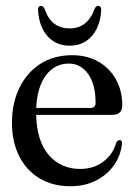

<svg xmlns="http://www.w3.org/2000/svg" viewBox="-20 -636 465 666"><path d="M404 -271Q404 -237.5 369.5 -237.5H105.5Q107.5 -146 149.5 -98Q191.5 -50 258 -50Q305.5 -50 339 -75.8Q372.5 -101.5 383 -141Q388.5 -150 395 -150Q404 -150 403 -137.5Q399 -97 375.8 -63.5Q352.5 -30 313.5 -10Q274.5 10 224 10Q162.5 10 117 -17.5Q71.5 -45 46.5 -94.5Q21.5 -144 21.5 -210.5Q21.5 -278 47 -330.8Q72.5 -383.5 119.2 -414Q166 -444.5 230.5 -444.5Q282.5 -444.5 321.5 -422Q360.5 -399.5 382.2 -360.5Q404 -321.5 404 -271ZM219 -415.5Q170 -415.5 139.5 -375Q109 -334.5 105.5 -261.5H293.5Q311.5 -261.5 311.5 -279Q311.5 -344 285.5 -379.8Q259.5 -415.5 219 -415.5ZM221.5 -537.5Q283.5 -537.5 308 -605Q312.5 -615.5 320.5 -615.5Q332 -615.5 331 -599Q327 -542 297.5 -509.8Q268 -477.5 221.5 -477.5Q175 -477.5 145.5 -509.8Q116 -542 112 -599Q111 -615.5 122.5 -615.5Q130 -615.5 134.5 -605Q147.5 -569 169.2 -553.2Q191 -537.5 221.5 -537.5Z"/></svg>

Font: Fraunces 144pt S050
Style: Regular
Weight: 400
Version: Version 1.000; ttfautohint (v1.8.3)